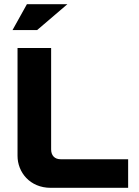

<svg xmlns="http://www.w3.org/2000/svg" viewBox="-20 -900 665 920"><path d="M64 -670V-153C64 -75 123 0 223 0H594V-137H270C242 -137 225 -155 225 -184V-670ZM40 -756H158L303 -880H109Z"/></svg>

Font: LT Wave Alt Black
Style: Regular
Weight: 900
Designer: Daniel Lyons
Version: Version 2.5 (Glyphs App)